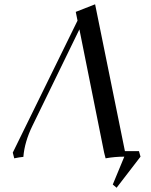

<svg xmlns="http://www.w3.org/2000/svg" viewBox="-20 -736 710 902"><path d="M40 -19 344.2 -639.2 335.9 -680.2 426.8 -715.8 566.9 -25.9H632.8L640.1 0L527.8 146L509.8 130.9L564 0Q519 0 476.1 7.8L469.2 -19L353 -598.1L132.8 -146Q95.2 -69.3 89.8 1Q71.8 2.4 46.9 7.8Z"/></svg>

Font: Dihjauti S
Style: Bold Italic
Weight: 700
Italic angle: -9°
Designer: T. Christopher White
Version: Version 3.0.0